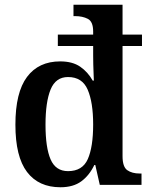

<svg xmlns="http://www.w3.org/2000/svg" viewBox="-20 -780 633 810"><path d="M235 10Q143 10 94 -54.5Q45 -119 45 -254Q45 -390 94 -455.5Q143 -521 234 -521Q286 -521 318.5 -498.5Q351 -476 371 -440H376Q376 -445 375 -465Q374 -485 373.5 -508Q373 -531 373 -547V-586H224V-634H373V-647Q373 -689 350.5 -700.5Q328 -712 297 -712H290V-760H497V-634H579V-586H497V-121Q497 -76 517 -62Q537 -48 569 -48H577V0H401L382 -84H378Q357 -40 323 -15Q289 10 235 10ZM267 -58Q328 -58 350.5 -109Q373 -160 373 -255Q373 -348 350 -401.5Q327 -455 267 -455Q215 -455 193.5 -402.5Q172 -350 172 -254Q172 -157 193.5 -107.5Q215 -58 267 -58Z"/></svg>

Font: Noto Serif Ethiopic SemiCondensed SemiBold
Style: Regular
Weight: 600
Width: 4
Designer: Monotype Design Team
Foundry: Monotype Imaging Inc.
Version: Version 2.102; ttfautohint (v1.8.4.7-5d5b)